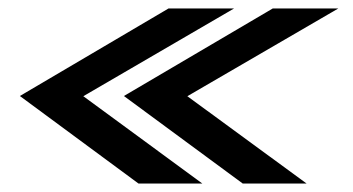

<svg xmlns="http://www.w3.org/2000/svg" viewBox="-20 -474 835 454"><path d="M307.5 -40H458.5L177 -246.5L533.5 -454H378.5L27 -247ZM554 -40H705L423 -246.5L780 -454H625L273 -247Z"/></svg>

Font: Anybody ExtraExpanded Medium
Style: Italic
Weight: 500
Width: 8
Italic angle: -10°
Version: Version 1.113;gftools[0.9.25]